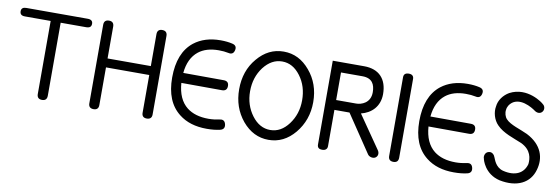

<svg xmlns="http://www.w3.org/2000/svg" viewBox="-48 -896 3569 1228"><g transform="rotate(10 1737.0 -282.5)"><path d="M479 -529C479 -547 468 -556 446 -556H47C26 -556 15 -547 15 -529C15 -510 26 -501 47 -501H215V-27C215 -5 226 6 248 6C269 6 280 -5 280 -27V-501H446C468 -501 479 -510 479 -529Z M961 -535C961 -557 950 -568 928 -568C907 -568 896 -557 896 -535V-328H615V-535C615 -557 604 -568 583 -568C561 -568 550 -557 550 -535V-25C550 -4 561 7 583 7C604 7 615 -4 615 -25V-270H896V-25C896 -4 907 7 928 7C950 7 961 -4 961 -25Z M1428 -44C1423 -65 1410 -73 1389 -68C1366 -63 1342 -60 1317 -60C1258 -60 1212 -74 1177 -101C1135 -134 1112 -186 1107 -256L1371 -255C1393 -255 1404 -266 1404 -288C1404 -309 1393 -320 1371 -320L1108 -321C1114 -385 1137 -433 1176 -464C1209 -490 1252 -503 1307 -503C1330 -503 1351 -501 1370 -497C1391 -492 1404 -500 1409 -521C1414 -542 1406 -555 1384 -560C1363 -565 1337 -568 1308 -568C1238 -568 1181 -550 1136 -515C1074 -466 1043 -387 1043 -280C1043 -175 1074 -99 1137 -50C1184 -13 1244 5 1317 5C1350 5 1379 2 1404 -4C1425 -9 1433 -23 1428 -44Z M1959 -281C1959 -360 1935 -428 1888 -483C1841 -539 1785 -567 1718 -567C1651 -567 1595 -539 1548 -483C1501 -428 1478 -360 1478 -281C1478 -202 1501 -135 1548 -78C1595 -22 1652 6 1718 6C1785 6 1841 -22 1888 -78C1935 -135 1959 -202 1959 -281ZM1887 -280C1887 -220 1870 -168 1837 -124C1804 -80 1765 -58 1718 -58C1672 -58 1632 -80 1599 -124C1566 -168 1549 -220 1549 -280C1549 -341 1566 -393 1599 -437C1633 -481 1673 -503 1719 -503C1766 -503 1805 -481 1838 -437C1871 -393 1887 -341 1887 -280Z M2418 -52 2272 -263C2338 -279 2390 -328 2390 -409C2390 -506 2338 -564 2240 -564H2036V-531V-20C2036 1 2048 9 2068 9C2085 9 2101 1 2101 -20V-256H2199L2361 -15C2370 1 2397 9 2414 -3C2430 -15 2430 -36 2418 -52ZM2101 -499H2240C2304 -499 2323 -460 2323 -409C2323 -339 2264 -320 2231 -320H2101Z M2562 -538C2562 -557 2551 -567 2530 -567C2508 -567 2497 -557 2497 -538V-27C2497 -5 2508 6 2530 6C2551 6 2562 -5 2562 -27Z M3033 -44C3028 -65 3015 -73 2994 -68C2971 -63 2947 -60 2922 -60C2863 -60 2817 -74 2782 -101C2740 -134 2717 -186 2712 -256L2976 -255C2998 -255 3009 -266 3009 -288C3009 -309 2998 -320 2976 -320L2713 -321C2719 -385 2742 -433 2781 -464C2814 -490 2857 -503 2912 -503C2935 -503 2956 -501 2975 -497C2996 -492 3009 -500 3014 -521C3019 -542 3011 -555 2989 -560C2968 -565 2942 -568 2913 -568C2843 -568 2786 -550 2741 -515C2679 -466 2648 -387 2648 -280C2648 -175 2679 -99 2742 -50C2789 -13 2849 5 2922 5C2955 5 2984 2 3009 -4C3030 -9 3038 -23 3033 -44Z M3183 -556C3147 -535 3119 -499 3115 -457C3108 -420 3120 -371 3151 -340C3192 -297 3261 -277 3313 -255C3383 -222 3387 -166 3383 -130C3367 -70 3313 -39 3230 -60C3179 -74 3167 -125 3162 -134C3157 -150 3141 -168 3120 -162C3096 -157 3090 -129 3097 -114C3097 -109 3120 -19 3219 4C3336 28 3419 -16 3443 -104C3466 -183 3442 -266 3340 -318C3294 -340 3227 -357 3199 -388C3186 -401 3178 -427 3182 -448C3182 -460 3192 -486 3218 -502C3281 -538 3367 -471 3367 -471C3383 -461 3402 -461 3414 -476C3426 -491 3422 -514 3407 -524C3402 -531 3293 -614 3183 -556Z"/></g></svg>

Font: GFS Philostratos
Style: Regular
Weight: 400
Designer: George D. Matthiopoulos
Foundry: George D. Matthiopoulos
Version: Version 1.000